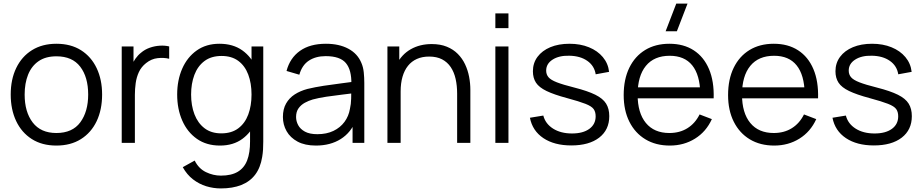

<svg xmlns="http://www.w3.org/2000/svg" viewBox="-20 -800 5166 1075"><path d="M295.7 15Q215.2 15 158 -21.5Q100.8 -58 70.4 -122.4Q40 -186.8 40 -270.7Q40 -355.5 71 -419.6Q102 -483.7 159.3 -519.3Q216.7 -555 295.7 -555Q376.5 -555 433.8 -518.7Q491 -482.3 521.3 -418.2Q551.7 -354.2 551.7 -270.7Q551.7 -185.7 521.1 -121.4Q490.5 -57.2 433.1 -21.1Q375.7 15 295.7 15ZM295.7 -55.3Q385.5 -55.3 429.6 -115.2Q473.7 -175.2 473.7 -270.7Q473.7 -368.3 429.2 -426.5Q384.8 -484.7 295.7 -484.7Q235.2 -484.7 195.8 -457.3Q156.5 -430 137.2 -381.8Q118 -333.7 118 -270.7Q118 -173.2 163.1 -114.2Q208.2 -55.3 295.7 -55.3Z M661.5 0V-540H727.5V-410L714.5 -427Q723.7 -451 738.2 -471.3Q752.7 -491.7 769.5 -504.7Q790.7 -523 818.5 -532.8Q846.3 -542.5 874.8 -544.2Q903.3 -546 927.2 -540V-471Q897.3 -478.3 862.4 -474.4Q827.5 -470.5 797.8 -446.7Q770.8 -425.3 757.5 -396.2Q744.2 -367.2 739.7 -334.4Q735.2 -301.7 735.2 -269.3V0Z M1216.3 255Q1175 255 1134.8 242.8Q1094.7 230.5 1060.6 204.2Q1026.5 178 1003.3 136L1070 99Q1092.3 144 1133.1 163.7Q1173.8 183.3 1216.7 183.3Q1275.2 183.3 1311.3 161.8Q1347.5 140.2 1363.9 97.6Q1380.3 55 1380 -8.3V-152.7H1388.3V-540H1454V-7.7Q1454 15.3 1452.8 36.6Q1451.5 57.8 1448 78.7Q1438.3 138.8 1408.8 177.8Q1379.2 216.8 1330.8 235.9Q1282.5 255 1216.3 255ZM1211.7 15Q1135.8 15 1082.3 -22.7Q1028.8 -60.3 1000.4 -125Q972 -189.7 972 -270.7Q972 -351.2 1000.2 -415.6Q1028.5 -480 1081.5 -517.5Q1134.5 -555 1208.7 -555Q1284.7 -555 1336.7 -518Q1388.7 -481 1415.3 -416.7Q1442 -352.3 1442 -270.7Q1442 -190 1415.4 -125.3Q1388.8 -60.7 1337.5 -22.8Q1286.2 15 1211.7 15ZM1219 -53.3Q1276.5 -53.3 1314.1 -81.5Q1351.7 -109.7 1370 -158.8Q1388.3 -208 1388.3 -270.7Q1388.3 -334 1369.8 -382.8Q1351.3 -431.7 1314.1 -459.2Q1276.8 -486.7 1220.7 -486.7Q1162.5 -486.7 1124.6 -458.1Q1086.7 -429.5 1068.3 -380.6Q1050 -331.7 1050 -270.7Q1050 -209.2 1068.8 -159.9Q1087.7 -110.7 1125.2 -82Q1162.7 -53.3 1219 -53.3Z M1748.7 15Q1687.3 15 1646.2 -7.1Q1605.2 -29.2 1584.6 -65.6Q1564 -102 1564 -145Q1564 -189.2 1581.7 -220.3Q1599.3 -251.5 1630.2 -271.4Q1661.2 -291.3 1701.3 -302Q1742.7 -312 1792.3 -319.7Q1842 -327.3 1889.8 -333.2Q1937.7 -339.2 1973.7 -344.3L1947.3 -328.7Q1949 -408.3 1916.5 -447Q1884 -485.7 1803.3 -485.7Q1748 -485.7 1709.7 -460.7Q1671.3 -435.7 1656 -381.7L1584.3 -402.7Q1603.2 -475 1659.2 -515Q1715.2 -555 1804.7 -555Q1878.5 -555 1930.3 -527.3Q1982.2 -499.7 2003.7 -447Q2013.7 -423.7 2016.7 -394.7Q2019.7 -365.7 2019.7 -335.3V0H1954V-135.7L1973 -127.3Q1945.5 -57.8 1887.6 -21.4Q1829.7 15 1748.7 15ZM1757 -48.7Q1808.5 -48.7 1846.9 -67.1Q1885.3 -85.5 1908.9 -117.7Q1932.5 -149.8 1939.3 -190.7Q1945.5 -216.7 1946.1 -247.8Q1946.7 -278.8 1946.7 -294.7L1974.7 -280Q1936.8 -275 1893.2 -269.9Q1849.5 -264.8 1807.2 -258.5Q1764.8 -252.2 1731 -243Q1708 -236.3 1686.6 -224.6Q1665.2 -212.8 1651.4 -193.5Q1637.7 -174.2 1637.7 -145Q1637.7 -121.5 1649.4 -99.4Q1661.2 -77.3 1687.3 -63Q1713.5 -48.7 1757 -48.7Z M2539.5 0V-275.7Q2539.5 -320.5 2531 -358.2Q2522.5 -396 2503.7 -424.2Q2484.8 -452.3 2455.1 -467.8Q2425.3 -483.3 2382.8 -483.3Q2344 -483.3 2314.2 -470Q2284.3 -456.7 2264.2 -431.4Q2244 -406.2 2233.6 -370Q2223.2 -333.8 2223.2 -288L2171.2 -299.7Q2171.2 -382.7 2200.2 -439.2Q2229.2 -495.7 2280.1 -524.5Q2331 -553.3 2397.2 -553.3Q2445.7 -553.3 2481.8 -538.5Q2518 -523.7 2543.2 -498.2Q2568.5 -472.7 2584 -439.8Q2599.5 -406.8 2606.5 -370.2Q2613.5 -333.5 2613.5 -297V0ZM2149.2 0V-540H2215.5V-407H2223.2V0Z M2753.5 -642.3V-725H2826.8V-642.3ZM2753.5 0V-540H2826.8V0Z M3178.7 14.3Q3083.7 14.3 3022.4 -26.6Q2961.2 -67.5 2947 -140.7L3022 -153Q3033.8 -107 3076.8 -79.8Q3119.7 -52.7 3182.7 -52.7Q3244 -52.7 3279.5 -78.4Q3315 -104.2 3315 -148.7Q3315 -173.7 3303.7 -189.4Q3292.3 -205.2 3257.9 -218.7Q3223.5 -232.2 3155 -250.7Q3081.7 -270.3 3040 -290.5Q2998.3 -310.7 2981 -336.9Q2963.7 -363.2 2963.7 -401Q2963.7 -447 2989.5 -481.8Q3015.3 -516.5 3061.4 -535.8Q3107.5 -555 3168.7 -555Q3229.5 -555 3277.7 -535.3Q3325.8 -515.7 3355.4 -480.2Q3385 -444.7 3390.3 -397.7L3315.3 -384Q3307.8 -431.7 3268.2 -459.3Q3228.5 -487 3167.7 -488Q3110.2 -489.5 3074.1 -466.3Q3038 -443.2 3038 -404.7Q3038 -383 3050.9 -367.7Q3063.8 -352.3 3098.1 -339Q3132.3 -325.7 3196 -309.7Q3270.5 -290.7 3313.1 -269.6Q3355.7 -248.5 3373.5 -219.9Q3391.3 -191.3 3391.3 -149.7Q3391.3 -73 3334.7 -29.3Q3278 14.3 3178.7 14.3Z M3769.8 -625H3706.8L3766.5 -780H3829.5ZM3730.3 15Q3651.7 15 3593.8 -19.9Q3535.8 -54.8 3503.9 -118.4Q3472 -182 3472 -267.7Q3472 -356.2 3503.5 -420.7Q3535 -485.2 3592.3 -520.1Q3649.7 -555 3727.7 -555Q3807.7 -555 3864.2 -518.3Q3920.7 -481.7 3949.7 -413.2Q3978.7 -344.7 3975.8 -249.3H3901V-275.3Q3899 -380.5 3855.8 -434.1Q3812.5 -487.7 3729.7 -487.7Q3642.5 -487.7 3596.2 -431.1Q3550 -374.5 3550 -270Q3550 -167.8 3596.2 -111.6Q3642.5 -55.3 3727.7 -55.3Q3785.7 -55.3 3828.8 -82.2Q3872 -109 3897 -159.3L3965.7 -133Q3933.5 -62.3 3871.2 -23.7Q3809 15 3730.3 15ZM3524 -249.3V-311H3936.7V-249.3Z M4314.8 15Q4236.2 15 4178.2 -19.9Q4120.3 -54.8 4088.4 -118.4Q4056.5 -182 4056.5 -267.7Q4056.5 -356.2 4088 -420.7Q4119.5 -485.2 4176.8 -520.1Q4234.2 -555 4312.2 -555Q4392.2 -555 4448.7 -518.3Q4505.2 -481.7 4534.2 -413.2Q4563.2 -344.7 4560.3 -249.3H4485.5V-275.3Q4483.5 -380.5 4440.2 -434.1Q4397 -487.7 4314.2 -487.7Q4227 -487.7 4180.8 -431.1Q4134.5 -374.5 4134.5 -270Q4134.5 -167.8 4180.8 -111.6Q4227 -55.3 4312.2 -55.3Q4370.2 -55.3 4413.3 -82.2Q4456.5 -109 4481.5 -159.3L4550.2 -133Q4518 -62.3 4455.8 -23.7Q4393.5 15 4314.8 15ZM4108.5 -249.3V-311H4521.2V-249.3Z M4872.7 14.3Q4777.7 14.3 4716.4 -26.6Q4655.2 -67.5 4641 -140.7L4716 -153Q4727.8 -107 4770.8 -79.8Q4813.7 -52.7 4876.7 -52.7Q4938 -52.7 4973.5 -78.4Q5009 -104.2 5009 -148.7Q5009 -173.7 4997.7 -189.4Q4986.3 -205.2 4951.9 -218.7Q4917.5 -232.2 4849 -250.7Q4775.7 -270.3 4734 -290.5Q4692.3 -310.7 4675 -336.9Q4657.7 -363.2 4657.7 -401Q4657.7 -447 4683.5 -481.8Q4709.3 -516.5 4755.4 -535.8Q4801.5 -555 4862.7 -555Q4923.5 -555 4971.7 -535.3Q5019.8 -515.7 5049.4 -480.2Q5079 -444.7 5084.3 -397.7L5009.3 -384Q5001.8 -431.7 4962.2 -459.3Q4922.5 -487 4861.7 -488Q4804.2 -489.5 4768.1 -466.3Q4732 -443.2 4732 -404.7Q4732 -383 4744.9 -367.7Q4757.8 -352.3 4792.1 -339Q4826.3 -325.7 4890 -309.7Q4964.5 -290.7 5007.1 -269.6Q5049.7 -248.5 5067.5 -219.9Q5085.3 -191.3 5085.3 -149.7Q5085.3 -73 5028.7 -29.3Q4972 14.3 4872.7 14.3Z"/></svg>

Font: Manrope ExtraLight
Style: Regular
Weight: 200
Designer: Mikhail Sharanda
Foundry: Mikhail Sharanda
Version: Version 4.505